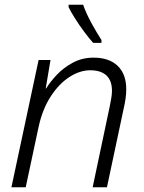

<svg xmlns="http://www.w3.org/2000/svg" viewBox="-20 -786 606 806"><path d="M28 0 142 -534H192L172 -415H174Q191 -443 219 -472.5Q247 -502 286 -523Q325 -544 373 -544Q438 -544 474 -509.5Q510 -475 510 -411Q510 -392 507 -371.5Q504 -351 500 -334L429 0H369L441 -341Q445 -361 447.5 -376Q450 -391 450 -405Q450 -448 426.5 -469.5Q403 -491 359 -491Q315 -491 271 -462.5Q227 -434 192.5 -380.5Q158 -327 142 -253L88 0ZM371 -606Q354 -625 333.5 -652.5Q313 -680 295 -708.5Q277 -737 268 -756V-766H329Q342 -729 364.5 -688Q387 -647 406 -618V-606Z"/></svg>

Font: Noto Sans Light
Style: Italic
Weight: 300
Italic angle: -12°
Designer: Monotype Design Team
Foundry: Monotype Imaging Inc.
Version: Version 2.013; ttfautohint (v1.8.4.7-5d5b)